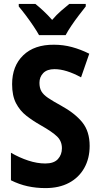

<svg xmlns="http://www.w3.org/2000/svg" viewBox="-20 -953 512 983"><path d="M439 -206Q439 -142 411.5 -93Q384 -44 333.5 -17Q283 10 213 10Q165 10 121.5 0.5Q78 -9 36 -30V-171Q79 -146 124.5 -131Q170 -116 212 -116Q256 -116 276.5 -138.5Q297 -161 297 -194Q297 -230 272.5 -254Q248 -278 188 -312Q149 -334 115.5 -360Q82 -386 62 -424.5Q42 -463 42 -522Q42 -615 99 -670Q156 -725 257 -724Q304 -724 348.5 -712Q393 -700 437 -678L395 -557Q318 -599 259 -599Q221 -599 201.5 -579Q182 -559 182 -529Q182 -503 192 -485.5Q202 -468 226.5 -451.5Q251 -435 293 -412Q364 -373 401.5 -326.5Q439 -280 439 -206ZM180 -773Q169 -793 150.5 -820.5Q132 -848 112 -874.5Q92 -901 76 -920V-933H161Q180 -918 202.5 -897Q225 -876 247 -851Q270 -878 292 -897Q314 -916 335 -933H419V-920Q404 -901 384 -875Q364 -849 345.5 -821.5Q327 -794 316 -773Z"/></svg>

Font: Noto Sans Thai Cond
Style: Bold
Weight: 700
Width: 3
Designer: Monotype Design Team
Foundry: Monotype Imaging Inc.
Version: Version 2.002; ttfautohint (v1.8.4.7-5d5b)